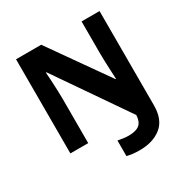

<svg xmlns="http://www.w3.org/2000/svg" viewBox="-204 -883 1221 1261"><g transform="rotate(-30 406.5 -252.0)"><path d="M496.1 210Q464.8 210 440.7 206.8Q416.5 203.6 399.9 199.2V81.1Q418 84.5 438 87.6Q458 90.8 481 90.8Q536.6 90.8 562.7 69.1Q588.9 47.4 590.8 -2L220.2 -540H215.8Q218.3 -512.2 220.2 -474.6Q222.2 -437 223.6 -399.9Q225.1 -362.8 225.1 -335.9V0H89.8V-713.9H280.8L590.8 -273.9H594.2Q592.8 -302.2 591.1 -338.9Q589.4 -375.5 588.1 -411.1Q586.9 -446.8 586.9 -471.2V-713.9H723.1V0Q723.1 108.9 660.2 159.4Q597.2 210 496.1 210Z"/></g></svg>

Font: Open Sans
Style: Bold
Weight: 700
Designer: Monotype Design Team
Foundry: Monotype Imaging Inc.
Version: Version 3.000; ttfautohint (v1.8.4)